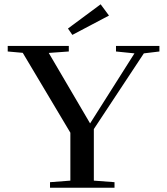

<svg xmlns="http://www.w3.org/2000/svg" viewBox="-20 -878 782 898"><path d="M318.4 -714.8 297.9 -744.6 450.7 -857.9 489.7 -805.2ZM213.9 0V-25.9L309.1 -33.2V-257.3L86.4 -630.9L16.1 -637.2V-663.1H301.8V-637.2L208 -630.4L401.4 -300.8L608.9 -628.4L522.5 -637.2V-663.1H725.6V-637.2L652.8 -628.4L418.9 -274.4V-33.2L515.6 -25.9V0Z"/></svg>

Font: Elstob 14pt Medium
Style: Regular
Weight: 500
Designer: Peter S. Baker
Version: Version 1.015